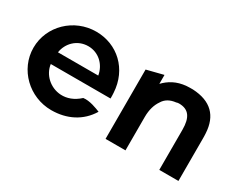

<svg xmlns="http://www.w3.org/2000/svg" viewBox="-76 -780 1318 1077"><g transform="rotate(30 582.5 -241.0)"><path d="M169 -210H556C556 -222 556 -234 555 -246C547 -395 437 -495 300 -495C157 -495 39 -382 39 -241C39 -101 157 13 300 13C400 13 485 -29 535 -112C513 -121 461 -142 422 -136C384 -101 343 -87 303 -89C233 -93 177 -146 169 -210ZM432 -287H171C180 -349 231 -402 302 -402C369 -402 421 -353 432 -287Z M1117 0V-270C1117 -283 1117 -295 1116 -308C1110 -418 1050 -479 931 -485C918 -485 904 -485 891 -484C828 -479 784 -452 752 -418V-476L645 -449V0H774V-216C774 -264 786 -301 805 -328C821 -355 848 -371 886 -375C891 -377 897 -378 903 -378C967 -378 993 -338 993 -260V0Z"/></g></svg>

Font: Bluebird
Style: Regular
Weight: 400
Designer: Jasper
Foundry: Cannot Into Space Fonts
Version: Version 0.98